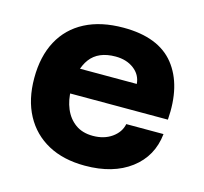

<svg xmlns="http://www.w3.org/2000/svg" viewBox="-88 -667 827 777"><g transform="rotate(15 325.0 -278.0)"><path d="M330 12Q240 12 175.5 -23Q111 -58 76 -123Q41 -188 41 -278Q41 -369 76 -434Q111 -499 177.5 -533.5Q244 -568 338 -568Q485 -568 551.5 -484.5Q618 -401 607 -255H165L166 -362H448Q445 -400 414 -423.5Q383 -447 337 -447Q265 -447 231 -402Q197 -357 197 -271Q197 -228 212 -192Q227 -156 256.5 -134.5Q286 -113 330 -113Q377 -113 409.5 -136Q442 -159 449 -194H605Q595 -99 521.5 -43.5Q448 12 330 12Z"/></g></svg>

Font: Azeret Mono Thin
Style: Bold
Weight: 700
Version: Version 1.002